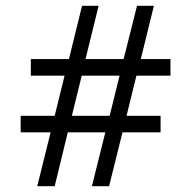

<svg xmlns="http://www.w3.org/2000/svg" viewBox="-20 -640 640 660"><path d="M355 0H296L342 -185H213L168 0H108L154 -185H51V-242H168L202 -380H86V-437H217L262 -620H319L274 -437H405L451 -620H509L464 -437H566V-380H449L415 -242H532V-185H401ZM227 -242H357L391 -380H261Z"/></svg>

Font: Tiro Bangla
Style: Italic
Weight: 400
Italic angle: -11°
Designer: Bangla: John Hudson & Fiona Ross, assisted by Neelakash Kshetrimayum. Latin: John Hudson with Paul Hanslow, assisted by 
Foundry: Tiro Typeworks Ltd.
Version: Version 1.60